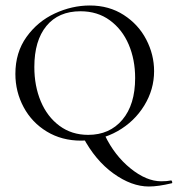

<svg xmlns="http://www.w3.org/2000/svg" viewBox="-20 -500 647 699"><path d="M567 160Q589 160 602 157Q605 156 606.5 161Q608 166 606 167Q556 179 522 179Q459 179 393 131.5Q327 84 282 -1L362 -7Q397 66 455 113Q513 160 567 160ZM36 -231Q36 -309 76.5 -365.5Q117 -422 179.5 -451Q242 -480 307 -480Q377 -480 430.5 -445.5Q484 -411 512.5 -356Q541 -301 541 -241Q541 -174 505 -115.5Q469 -57 408 -22.5Q347 12 275 12Q205 12 150.5 -21Q96 -54 66 -110Q36 -166 36 -231ZM472 -216Q472 -283 448.5 -338Q425 -393 380 -426Q335 -459 273 -459Q193 -459 149 -405.5Q105 -352 105 -256Q105 -187 128.5 -131Q152 -75 196.5 -42Q241 -9 301 -9Q379 -9 425.5 -64Q472 -119 472 -216Z"/></svg>

Font: Cormorant SC
Style: Regular
Weight: 400
Designer: Christian Thalmann (Catharsis Fonts)
Foundry: Catharsis Fonts
Version: Version 4.000